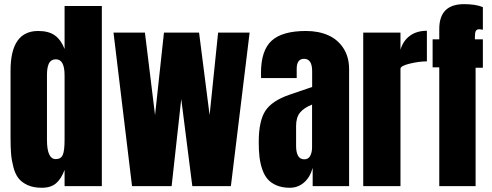

<svg xmlns="http://www.w3.org/2000/svg" viewBox="-20 -888 2345 916"><path d="M179.2 7.8Q139.6 7.8 111.8 -4.9Q84 -17.6 68.4 -37.4Q52.7 -57.1 43.9 -90.6Q35.2 -124 32.7 -155.5Q30.3 -187 30.3 -232.9V-551.3Q30.3 -740.2 162.1 -740.2Q212.9 -740.2 242.2 -718.8Q271.5 -697.3 288.1 -654.3V-859.4H465.8V0H288.1V-77.6Q272.5 -35.2 247.6 -13.7Q222.7 7.8 179.2 7.8ZM246.1 -128.9Q270.5 -128.9 279.3 -148.7Q288.1 -168.5 288.1 -220.7V-528.8Q288.1 -605 247.1 -605Q233.4 -605 224.6 -598.6Q215.8 -592.3 211.4 -580.6Q207 -568.8 205.6 -556.9Q204.1 -544.9 204.1 -528.8V-220.7Q204.1 -128.9 246.1 -128.9Z M798.8 0H609.9L521.5 -732.4H671.4L719.7 -338.9L762.2 -732.4H929.7L980 -338.9L1020.5 -732.4H1170.9L1081.5 0H897.5L844.7 -415.5Z M1362.8 7.8Q1327.1 7.8 1300.5 -3.2Q1273.9 -14.2 1257.6 -32.7Q1241.2 -51.3 1231.4 -79.6Q1221.7 -107.9 1218 -138.9Q1214.4 -169.9 1214.4 -210Q1214.4 -310.1 1245.6 -358.6Q1276.9 -407.2 1360.8 -436L1469.2 -473.1V-548.3Q1469.2 -607.4 1430.7 -607.4Q1395.5 -607.4 1395.5 -559.6V-515.6H1225.6Q1225.1 -521 1225.1 -539.6Q1225.1 -647.5 1275.9 -693.8Q1326.7 -740.2 1439.9 -740.2Q1499.5 -740.2 1545.4 -720Q1591.3 -699.7 1618.4 -658Q1645.5 -616.2 1645.5 -558.1V0H1471.7V-86.9Q1459 -41.5 1429.9 -16.8Q1400.9 7.8 1362.8 7.8ZM1431.6 -127.9Q1451.2 -127.9 1460 -144.5Q1468.8 -161.1 1468.8 -185.1V-389.2Q1429.7 -373.5 1411.1 -350.6Q1392.6 -327.6 1392.6 -287.1V-192.9Q1392.6 -127.9 1431.6 -127.9Z M1890.6 0H1712.9V-732.4H1890.6V-650.9Q1903.3 -693.8 1935.8 -717.5Q1968.3 -741.2 2016.6 -741.2V-595.2Q1979.5 -595.2 1935.1 -584.5Q1890.6 -573.7 1890.6 -560.1Z M2249 0H2075.7V-566.9H2043.9V-700.2H2075.7V-750Q2075.7 -868.2 2193.8 -868.2Q2249.5 -868.2 2283.7 -854V-746.1Q2271.5 -748.5 2267.6 -748.5Q2253.4 -748.5 2249.5 -739.3Q2245.6 -730 2245.6 -709.5V-700.2H2283.7V-564.9H2249Z"/></svg>

Font: Anton
Style: Regular
Weight: 400
Designer: Vernon Adams, Tural Alisoy
Foundry: Vernon Adams
Version: Version 2.300